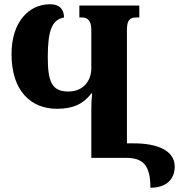

<svg xmlns="http://www.w3.org/2000/svg" viewBox="-20 -740 849 900"><path d="M685 140C760 140 799 100 799 41C799 -36 715 -68 608 -68H575V-600C575 -643 587 -658 617 -658H633V-714H352V-658H366C390 -658 408 -643 408 -601V-418C408 -372 379 -311 300 -311C221 -311 204 -360 204 -474C204 -599 225 -648 280 -658C280 -683 271 -720 214 -720C116 -720 34 -638 34 -486C34 -314 125 -230 247 -230C324 -230 372 -254 408 -302H412C409 -278 408 -254 408 -230V0H570C649 0 685 32 685 140Z"/></svg>

Font: Noto Serif Georgian ExtraCondensed Black
Style: Regular
Weight: 900
Width: 2
Designer: Monotype Design Team, Akaki Razmadze
Foundry: Google LLC
Version: Version 2.003